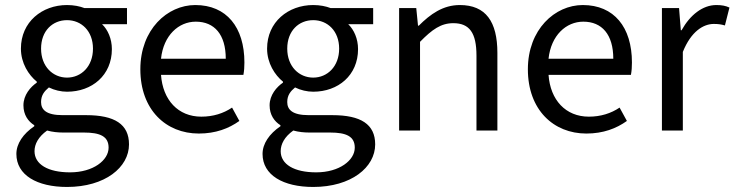

<svg xmlns="http://www.w3.org/2000/svg" viewBox="-20 -518 2915 762"><path d="M246 224C397 224 492 146 492 55C492 -25 435 -61 322 -61H228C163 -61 143 -83 143 -113C143 -140 156 -156 174 -171C196 -160 222 -154 246 -154C345 -154 424 -219 424 -323C424 -364 408 -400 385 -422H484V-486H315C297 -493 273 -498 246 -498C147 -498 63 -431 63 -325C63 -267 94 -220 126 -194V-190C101 -173 73 -141 73 -100C73 -62 92 -36 116 -21V-17C72 13 45 52 45 93C45 177 127 224 246 224ZM246 -210C190 -210 143 -254 143 -325C143 -396 189 -438 246 -438C303 -438 349 -395 349 -325C349 -254 302 -210 246 -210ZM258 166C170 166 117 134 117 82C117 54 132 25 167 0C188 6 211 8 230 8H313C377 8 411 23 411 68C411 118 350 166 258 166Z M769 12C836 12 888 -8 930 -38L901 -91C867 -68 826 -55 779 -55C687 -55 626 -121 619 -221H946C949 -237 950 -252 950 -270C950 -410 879 -498 755 -498C644 -498 537 -401 537 -243C537 -82 639 12 769 12ZM619 -285C629 -378 689 -432 757 -432C831 -432 876 -381 876 -285Z M1223 224C1374 224 1469 146 1469 55C1469 -25 1412 -61 1299 -61H1205C1140 -61 1120 -83 1120 -113C1120 -140 1133 -156 1151 -171C1173 -160 1199 -154 1223 -154C1322 -154 1401 -219 1401 -323C1401 -364 1385 -400 1362 -422H1461V-486H1292C1274 -493 1250 -498 1223 -498C1124 -498 1040 -431 1040 -325C1040 -267 1071 -220 1103 -194V-190C1078 -173 1050 -141 1050 -100C1050 -62 1069 -36 1093 -21V-17C1049 13 1022 52 1022 93C1022 177 1104 224 1223 224ZM1223 -210C1167 -210 1120 -254 1120 -325C1120 -396 1166 -438 1223 -438C1280 -438 1326 -395 1326 -325C1326 -254 1279 -210 1223 -210ZM1235 166C1147 166 1094 134 1094 82C1094 54 1109 25 1144 0C1165 6 1188 8 1207 8H1290C1354 8 1388 23 1388 68C1388 118 1327 166 1235 166Z M1564 0H1647V-352C1695 -401 1730 -426 1779 -426C1843 -426 1871 -388 1871 -297V0H1954V-308C1954 -432 1908 -498 1805 -498C1738 -498 1688 -462 1642 -416H1639L1632 -486H1564Z M2307 12C2374 12 2426 -8 2468 -38L2439 -91C2405 -68 2364 -55 2317 -55C2225 -55 2164 -121 2157 -221H2484C2487 -237 2488 -252 2488 -270C2488 -410 2417 -498 2293 -498C2182 -498 2075 -401 2075 -243C2075 -82 2177 12 2307 12ZM2157 -285C2167 -378 2227 -432 2295 -432C2369 -432 2414 -381 2414 -285Z M2607 0H2690V-312C2723 -394 2772 -423 2813 -423C2832 -423 2843 -421 2857 -417L2875 -488C2860 -495 2845 -498 2823 -498C2769 -498 2719 -459 2685 -398H2682L2675 -486H2607Z"/></svg>

Font: SSansPro
Style: Regular
Weight: 400
Designer: Paul D. Hunt
Foundry: Adobe Systems Incorporated
Version: Version 3.006;hotconv 1.0.111;makeotfexe 2.5.65597